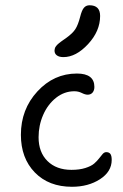

<svg xmlns="http://www.w3.org/2000/svg" viewBox="-20 -737 471 736"><path d="M223.1 -518.1Q207 -518.1 198 -524.7Q189 -531.2 189 -543Q189 -546.4 189.9 -549.8Q190.9 -553.2 191.9 -555.7Q192.9 -558.1 195.8 -561.3Q198.7 -564.5 200.4 -566.4Q202.1 -568.4 206.8 -572Q211.4 -575.7 214.1 -577.6Q216.8 -579.6 223.1 -584Q229.5 -588.4 232.9 -590.8Q258.8 -609.4 269 -625.5Q279.3 -641.6 287.1 -671.9Q293.5 -697.8 301.8 -707.3Q310.1 -716.8 323.2 -716.8Q363.8 -716.8 363.8 -675.8Q363.8 -617.7 317.6 -567.9Q271.5 -518.1 223.1 -518.1ZM255.9 -21Q167 -21 113.5 -75.9Q60.1 -130.9 60.1 -220.2Q60.1 -317.9 123.3 -386.5Q186.5 -455.1 274.9 -455.1Q341.8 -455.1 341.8 -403.8Q341.8 -390.6 335 -382.3Q328.1 -374 315.9 -374Q306.6 -374 293.5 -380.6Q280.3 -387.2 265.1 -387.2Q226.6 -387.2 194.8 -362.1Q163.1 -336.9 145.5 -296.6Q127.9 -256.3 127.9 -210.9Q127.9 -153.3 162.1 -119.6Q196.3 -85.9 253.9 -85.9Q284.7 -85.9 307.1 -93Q329.6 -100.1 341.1 -110.1Q352.5 -120.1 359.9 -129.9Q367.2 -139.6 373.5 -146.7Q379.9 -153.8 387.2 -153.8Q397.9 -153.8 403.1 -147Q408.2 -140.1 408.2 -124Q408.2 -79.1 363.3 -50Q318.4 -21 255.9 -21Z"/></svg>

Font: Shantell Sans Irregular
Style: Regular
Weight: 300
Designer: Stephen Nixon, Anya Danilova, Shantell Martin
Foundry: Arrow Type
Version: Version 1.006;[9816181b4]